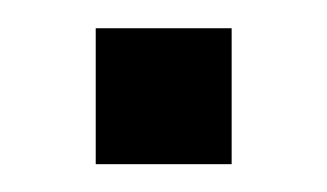

<svg xmlns="http://www.w3.org/2000/svg" viewBox="-20 -118 235 138"><path d="M146.5 -97.7V0H48.8V-97.7Z"/></svg>

Font: Sanitrixie
Style: Regular
Weight: 400
Designer: Jayvee D. Enaguas (Grand Chaos)
Version: Version 1.1 - 6/9/2013